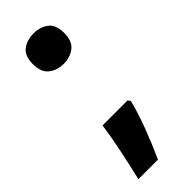

<svg xmlns="http://www.w3.org/2000/svg" viewBox="-229 -585 742 742"><g transform="rotate(-45 142.5 -213.5)"><path d="M57 -473Q57 -519 82 -537.5Q107 -556 143 -556Q178 -556 203 -537.5Q228 -519 228 -473Q228 -429 203 -409.5Q178 -390 143 -390Q107 -390 82 -409.5Q57 -429 57 -473ZM217 -116 224 -105Q211 -52 187 11Q163 74 138 129H31Q45 70 59 3Q73 -64 80 -116Z"/></g></svg>

Font: Noto IKEA Latin
Style: Bold
Weight: 700
Designer: Monotype Design Team
Foundry: Monotype Imaging Inc.
Version: Version 1.0